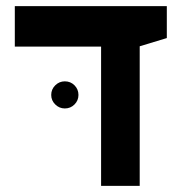

<svg xmlns="http://www.w3.org/2000/svg" viewBox="-20 -606 626 626"><path d="M309.6 0V-454.1H28.3V-585.9H523.9V-481.9L435.5 -455.1V0ZM191.4 -252.4Q173.3 -252.4 160.2 -265.4Q147 -278.3 147 -296.4Q147 -314.9 160.2 -327.9Q173.3 -340.8 191.4 -340.8Q210 -340.8 222.9 -327.9Q235.8 -314.9 235.8 -296.4Q235.8 -278.3 222.9 -265.4Q210 -252.4 191.4 -252.4Z"/></svg>

Font: Cascadia Code PL
Style: Bold
Weight: 700
Monospace: yes
Designer: Aaron Bell
Foundry: Saja Typeworks
Version: Version 2404.023; ttfautohint (v1.8.4)